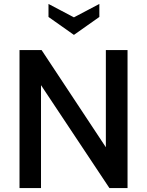

<svg xmlns="http://www.w3.org/2000/svg" viewBox="-20 -954 745 974"><path d="M79 -700H191L517 -207V-700H627V0H535L188 -522V0H79ZM226 -868V-934L355 -866L484 -934V-868L355 -777Z"/></svg>

Font: Cabin Medium
Style: Regular
Weight: 500
Designer: Pablo Impallari
Foundry: Pablo Impallari. http://www.impallari.com Igino Marini. http://www.ikern.com
Version: Version 2.001